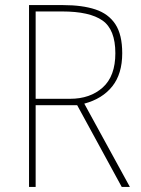

<svg xmlns="http://www.w3.org/2000/svg" viewBox="-20 -800 554 754"><path d="M228 -780Q303 -780 354.5 -763Q406 -746 433 -705Q460 -664 460 -591Q460 -510 421 -461Q382 -412 311 -393L490 -66H458L283 -387H120V-66H94V-780ZM224 -755H120V-412H255Q334 -412 383.5 -456.5Q433 -501 433 -591Q433 -684 382.5 -719.5Q332 -755 224 -755Z"/></svg>

Font: Noto Sans Malayalam UI SemiCondensed Thin
Style: Regular
Weight: 100
Width: 4
Designer: Jelle Bosma - Monotype Design Team
Foundry: Monotype Imaging Inc.
Version: Version 2.104; ttfautohint (v1.8.4.7-5d5b)